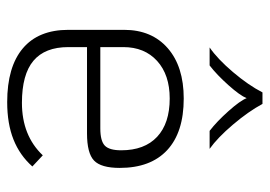

<svg xmlns="http://www.w3.org/2000/svg" viewBox="-128 -611 750 534"><g transform="rotate(90 247.0 -344.0)"><path d="M412 -88 443 -59Q412 -24 368 -6.5Q324 11 264 11Q166 11 114.5 -32.5Q63 -76 63 -159V-314Q63 -391 114 -435.5Q165 -480 254 -480Q348 -480 397.5 -434Q447 -388 447 -302Q447 -250 426.5 -230.5Q406 -211 351 -211H111V-159Q111 -94 149 -62Q187 -30 266 -30Q357 -30 412 -88ZM111 -312V-248H337Q372 -248 385 -260.5Q398 -273 398 -306Q398 -371 360.5 -406Q323 -441 254 -441Q188 -441 149.5 -406Q111 -371 111 -312ZM237 -699H269Q290 -660 326.5 -617Q363 -574 394 -552H344Q318 -572 289 -604.5Q260 -637 253 -655Q246 -637 217 -604.5Q188 -572 162 -552H112Q144 -574 180.5 -617Q217 -660 237 -699Z"/></g></svg>

Font: KoHo Light
Style: Regular
Weight: 300
Version: Version 1.000; ttfautohint (v1.6)